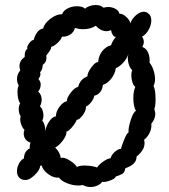

<svg xmlns="http://www.w3.org/2000/svg" viewBox="-20 -741 675 769"><path d="M602 -285Q602 -265 586 -245Q588 -228 580 -210.5Q572 -193 557 -181Q559 -173 559 -168Q559 -152 549.5 -138Q540 -124 527 -114Q527 -97 515.5 -86Q504 -75 482 -67Q479 -51 472 -46Q465 -41 444 -34Q441 -25 419.5 -17.5Q398 -10 389 -13Q385 -5 371.5 1.5Q358 8 343 8Q325 8 312 0Q302 2 294 2Q272 2 249 -7Q226 -16 216 -30Q196 -27 174 -43Q152 -59 147 -78L141 -77Q140 -60 119 -40Q98 -20 83 -20Q65 -20 56.5 -30Q48 -40 48 -55Q48 -70 55.5 -85Q63 -100 76 -107Q76 -122 83 -132.5Q90 -143 99 -146V-151Q99 -160 102 -170Q90 -173 82.5 -183Q75 -193 75 -206Q75 -214 78 -221Q71 -227 66 -239.5Q61 -252 61 -263Q61 -272 63 -275Q55 -286 55 -305Q55 -318 61 -327Q56 -333 53 -345.5Q50 -358 50 -372Q50 -389 55 -399Q48 -410 48 -425Q48 -435 52 -444.5Q56 -454 61 -458Q58 -469 58 -477Q58 -498 79 -513V-518Q79 -540 90 -545Q86 -552 96 -566.5Q106 -581 115 -581Q119 -598 129 -611.5Q139 -625 153 -627Q157 -647 182 -666Q207 -685 229 -684Q233 -698 250.5 -707Q268 -716 288 -716Q311 -716 321 -706Q326 -712 338 -716.5Q350 -721 363 -721Q383 -721 395 -710Q404 -713 413 -713Q430 -713 443.5 -705Q457 -697 458 -686Q471 -687 486 -673Q501 -659 502 -647Q507 -664 523.5 -679Q540 -694 556 -694Q566 -694 574 -687Q586 -678 586 -659Q586 -641 575.5 -622Q565 -603 549 -594Q556 -584 556 -574Q556 -564 550 -553Q567 -547 574 -528.5Q581 -510 579 -490Q589 -478 595 -459.5Q601 -441 601 -424Q601 -409 595 -397Q603 -381 603 -343Q603 -315 598 -305Q602 -291 602 -285ZM204 -275Q204 -294 218 -313Q232 -332 248 -336Q247 -349 263.5 -370Q280 -391 293 -393Q297 -409 306.5 -419.5Q316 -430 330 -435Q330 -450 346.5 -472Q363 -494 373 -492Q375 -517 389 -535.5Q403 -554 425 -560Q429 -575 444 -593Q437 -593 431.5 -601.5Q426 -610 425 -620Q413 -616 407 -616Q395 -616 383.5 -622Q372 -628 364 -638Q343 -624 313 -624Q297 -624 280 -629Q276 -612 261 -602.5Q246 -593 228 -594Q225 -583 211.5 -570Q198 -557 185 -553Q185 -544 175.5 -532Q166 -520 165 -518Q166 -515 166 -508Q166 -492 151 -481Q151 -462 140 -451Q142 -449 142 -444Q142 -439 139 -433Q136 -427 134 -424Q143 -415 143 -402Q143 -387 133 -374Q147 -362 147 -341Q147 -329 140 -315Q147 -309 150.5 -299Q154 -289 154 -278Q154 -266 149 -258Q155 -252 158.5 -240Q162 -228 161 -215Q164 -235 177 -254.5Q190 -274 204 -275ZM525 -297Q520 -303 517 -317Q514 -331 514 -348Q514 -375 522 -393Q514 -399 510 -412.5Q506 -426 506 -440Q506 -453 510 -460Q502 -466 497 -480Q492 -494 492 -509Q492 -514 494 -524Q489 -507 474 -490.5Q459 -474 444 -468Q440 -443 424.5 -424.5Q409 -406 392 -401Q391 -385 381.5 -372.5Q372 -360 358 -358Q355 -344 345 -331.5Q335 -319 324 -314Q326 -300 312 -280.5Q298 -261 287 -261Q285 -252 270 -233.5Q255 -215 246 -214Q248 -201 233 -180Q218 -159 201 -150Q222 -129 223 -108Q236 -113 259 -98.5Q282 -84 288 -72Q297 -78 319 -78Q333 -78 348 -75.5Q363 -73 369 -70Q375 -81 393.5 -94Q412 -107 423 -107Q425 -119 439 -132Q453 -145 465 -145Q466 -154 477 -181Q488 -208 495 -211Q493 -227 503.5 -260Q514 -293 525 -297Z"/></svg>

Font: Pangolin
Style: Regular
Weight: 400
Designer: Kevin Burke
Foundry: Google, Inc.
Version: Version 1.101